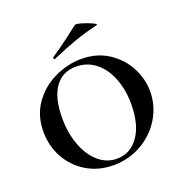

<svg xmlns="http://www.w3.org/2000/svg" viewBox="-119 -736 807 851"><g transform="rotate(-20 285.0 -310.0)"><path d="M32 -233Q32 -310 72 -366Q112 -422 174 -451Q236 -480 300 -480Q371 -480 425 -445.5Q479 -411 508.5 -356Q538 -301 538 -240Q538 -173 503 -115Q468 -57 407.5 -22.5Q347 12 275 12Q204 12 148.5 -21.5Q93 -55 62.5 -111Q32 -167 32 -233ZM440 -217Q440 -283 419 -337.5Q398 -392 358.5 -424Q319 -456 266 -456Q201 -456 166 -406Q131 -356 131 -262Q131 -191 152.5 -133.5Q174 -76 212 -43Q250 -10 299 -10Q362 -10 401 -65Q440 -120 440 -217ZM190 -519Q186 -519 185 -523.5Q184 -528 187 -530Q220 -551 281 -597Q295 -609 325 -631Q330 -635 357 -627Q384 -619 404.5 -609Q425 -599 414 -597Q352 -582 300.5 -563.5Q249 -545 192 -520Z"/></g></svg>

Font: Cormorant SC SemiBold
Style: Regular
Weight: 600
Designer: Christian Thalmann (Catharsis Fonts)
Version: Version 3.000